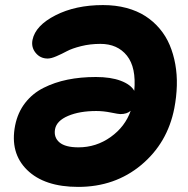

<svg xmlns="http://www.w3.org/2000/svg" viewBox="-20 -731 747 761"><path d="M290 9.8Q155.8 9.8 87.2 -57.6Q18.6 -125 40 -233.9Q50.3 -285.2 79.6 -323Q108.9 -360.8 152.6 -382.8Q196.3 -404.8 247.8 -415.3Q299.3 -425.8 359.9 -425.8Q418.9 -425.8 458.5 -410.9Q498 -396 512.2 -371.1Q520.5 -463.4 483.2 -510.3Q445.8 -557.1 377.9 -557.1Q337.4 -557.1 301.5 -548.1Q265.6 -539.1 245.1 -528.1Q224.6 -517.1 203.6 -508.1Q182.6 -499 168.9 -499Q139.6 -499 121.3 -521.5Q103 -543.9 108.9 -573.2Q120.6 -629.9 200 -670.4Q279.3 -710.9 388.2 -710.9Q438.5 -710.9 481.2 -699.5Q523.9 -688 556.2 -667.2Q588.4 -646.5 613 -617.2Q637.7 -587.9 652.6 -552.5Q667.5 -517.1 674.8 -476.3Q682.1 -435.5 680.9 -391.6Q679.7 -347.7 670.9 -301.8Q644 -164.1 539.8 -77.1Q435.5 9.8 290 9.8ZM198.2 -219.2Q192.4 -186.5 215.6 -166.7Q238.8 -147 291 -147Q361.3 -147 418.7 -188Q476.1 -229 498 -292Q483.4 -278.8 457 -278.8Q450.2 -278.8 419.9 -284.9Q389.6 -291 361.8 -291Q295.4 -291 250 -271.7Q204.6 -252.4 198.2 -219.2Z"/></svg>

Font: Shantell Sans Normal
Style: Italic
Weight: 800
Italic angle: -11.31°
Designer: Stephen Nixon, Anya Danilova, Shantell Martin
Foundry: Arrow Type
Version: Version 1.006;[559af2be0]